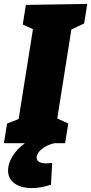

<svg xmlns="http://www.w3.org/2000/svg" viewBox="-32 -730 465 979"><path d="M397 -610 332 -580 260 -126 316 -100 300 0H245Q205 10 180 31Q155 52 155 73Q155 103 205 103Q214 103 234 101L228 212Q174 229 131 229Q75 229 42 205Q9 181 9 139Q9 105 31 68Q53 31 95 0H-12L4 -100L63 -123L136 -581L84 -605L100 -705L413 -710Z"/></svg>

Font: Bitter Pro Black
Style: Italic
Weight: 900
Italic angle: -9°
Designer: Sol Matas, and Bitter project Authors
Foundry: Sol Matas
Version: Version 1.010